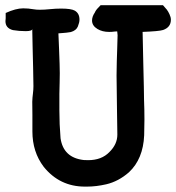

<svg xmlns="http://www.w3.org/2000/svg" viewBox="-40 -671 663 723"><path d="M287.6 31.7H279.8Q184.6 31.7 124.5 -43Q82 -99.1 82 -175.8V-239.7Q81.5 -263.2 81.5 -288.1Q82 -303.7 84 -318.4Q85.9 -333 85.9 -346.7Q85 -417 83 -485.8Q81.5 -533.2 81.5 -558.1L82 -563Q82 -553.7 57.1 -553.7Q31.7 -553.7 8.8 -557.6Q-19.5 -564.9 -19.5 -591.3Q-19.5 -598.1 -18.6 -602.5Q-18.6 -604 -18.6 -622.1Q19.5 -639.6 47.4 -639.6Q66.9 -639.6 85.9 -636.2Q96.2 -634.3 109.9 -634.3Q127.9 -634.3 148.4 -636.5Q168.9 -638.7 190.4 -638.7Q228 -638.7 241.7 -630.9Q259.3 -620.6 259.3 -597.2Q259.3 -586.4 253.2 -571.3Q247.1 -556.2 226.6 -550.3Q209.5 -547.4 195.1 -546.6Q180.7 -545.9 173.8 -544.9Q179.2 -548.8 179.7 -551.3Q180.7 -517.1 182.6 -481.9Q185.1 -421.4 185.1 -395.5L184.6 -360.8Q183.6 -339.8 183.6 -317.9V-255.4Q183.6 -202.6 188 -150.4Q198.7 -77.1 275.4 -68.4L292 -67.9Q342.8 -67.9 372.1 -98.6Q401.9 -127.9 401.9 -164.1Q401.9 -188 400.6 -253.9Q399.4 -319.8 398.9 -386.7Q399.4 -439 401.4 -489.7Q402.3 -535.6 402.8 -538.6Q401.4 -548.3 400.9 -557.6Q400.9 -562.5 401.9 -559.6Q413.1 -553.7 413.6 -553.7Q406.7 -553.7 391.6 -552.2Q382.3 -550.8 371.1 -550.8Q345.2 -550.8 326.7 -562Q306.6 -574.2 306.6 -593.8Q306.6 -608.4 316.9 -623.5L319.8 -629.4Q324.2 -636.2 328.1 -640.1L338.9 -651.4H573.7L589.4 -633.3V-632.8Q592.8 -628.9 598.1 -617.7Q603.5 -606.4 603.5 -596.7Q603.5 -568.4 574.2 -558.1Q559.6 -553.2 495.6 -550.8Q495.1 -550.8 496.1 -551.8Q497.1 -552.7 497.1 -547.4Q498 -491.7 499.5 -436Q502.4 -323.2 502.4 -294.9Q503.9 -258.3 503.9 -221.2Q503.9 -191.9 502.9 -161.6Q499 -72.3 445.8 -22.5Q406.2 12.2 360.4 22.9Q322.3 31.7 287.6 31.7Z"/></svg>

Font: X Typewriter
Style: Bold
Weight: 700
Designer: GGBot
Version: 0.10